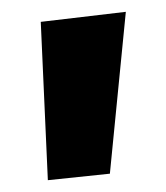

<svg xmlns="http://www.w3.org/2000/svg" viewBox="-20 -766 281 325"><path d="M61 -461 49 -729 193 -746 166 -472Z"/></svg>

Font: Marhey Light SemiBold
Style: Regular
Weight: 600
Version: Version 1.000